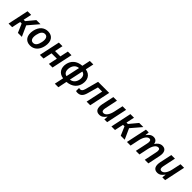

<svg xmlns="http://www.w3.org/2000/svg" viewBox="434 -2611 4702 4702"><g transform="rotate(45 2785.0 -260.0)"><path d="M17 0H141L190 -228H242L340 0H477L353 -275L581 -542H438L260 -328H211L257 -542H132Z M767 10C904 10 1003 -82 1038 -243C1077 -430 998 -551 838 -551C700 -551 601 -461 566 -300C528 -113 608 10 767 10ZM775 -89C698 -89 665 -159 690 -282C713 -396 760 -452 831 -452C908 -452 939 -383 915 -260C892 -147 846 -89 775 -89Z M1101 0H1227L1276 -229H1461L1413 0H1539L1654 -542H1528L1482 -329H1297L1342 -542H1217Z M1859 240H1981L2029 8C2221 -9 2312 -113 2339 -239C2370 -382 2317 -519 2147 -545L2192 -760H2071L2026 -547C1841 -535 1743 -430 1714 -297C1684 -155 1740 -19 1909 4ZM1839 -288C1858 -373 1910 -442 2007 -450L1930 -93C1841 -110 1821 -201 1839 -288ZM2216 -254C2198 -172 2147 -103 2049 -92L2125 -447C2215 -429 2235 -341 2216 -254Z M2407 7C2502 7 2559 -42 2593 -168L2670 -443H2815L2720 0H2845L2960 -542H2576L2483 -199C2462 -123 2435 -100 2390 -100C2377 -100 2364 -102 2353 -106V-1C2368 4 2387 7 2407 7Z M3163 10C3240 10 3290 -30 3339 -100H3344L3334 0H3431L3546 -542H3422L3373 -314C3344 -176 3282 -92 3211 -92C3149 -92 3145 -147 3160 -215L3229 -542H3104L3037 -231C3005 -77 3049 10 3163 10Z M3579 0H3703L3752 -228H3804L3902 0H4039L3915 -275L4143 -542H4000L3822 -328H3773L3819 -542H3694Z M4117 0H4242L4290 -228C4320 -367 4381 -450 4448 -450C4502 -450 4510 -400 4494 -325L4425 0H4550L4599 -233C4627 -366 4686 -450 4755 -450C4806 -450 4820 -410 4802 -325L4734 0H4859L4925 -316C4957 -465 4911 -551 4802 -551C4720 -551 4665 -501 4625 -438H4621C4609 -512 4566 -551 4495 -551C4416 -551 4363 -501 4323 -442H4319L4329 -542H4232Z M5171 10C5248 10 5298 -30 5347 -100H5352L5342 0H5439L5554 -542H5430L5381 -314C5352 -176 5290 -92 5219 -92C5157 -92 5153 -147 5168 -215L5237 -542H5112L5045 -231C5013 -77 5057 10 5171 10Z"/></g></svg>

Font: Noto Sans SemiBold
Style: Italic
Weight: 600
Italic angle: -12°
Designer: Monotype Design Team
Foundry: Monotype Imaging Inc.
Version: Version 2.013